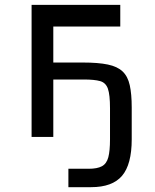

<svg xmlns="http://www.w3.org/2000/svg" viewBox="-20 -567 642 795"><path d="M263.2 131.8H347.2Q382.8 131.8 402.1 121.3Q421.4 110.8 428.5 84.2Q435.5 57.6 435.5 9.8V-119.1Q435.5 -174.8 426.8 -199.7Q418 -224.6 394.5 -231.2Q371.1 -237.8 327.6 -237.8H200.7V0H110.8V-546.9H478V-457H200.7V-308.1H322.8Q386.7 -308.1 426.5 -299.8Q466.3 -291.5 487.8 -271Q509.3 -250.5 517.3 -214.1Q525.4 -177.7 525.4 -122.1V9.8Q525.4 113.8 485.4 160.9Q445.3 208 357.4 208H263.2Z"/></svg>

Font: Vazir Code Hack
Style: Code-Hack
Weight: 400
Foundry: DejaVu fonts team - Redesigned by Saber Rastikerdar
Version: Version 1.1.2